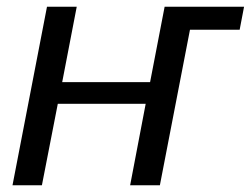

<svg xmlns="http://www.w3.org/2000/svg" viewBox="-20 -548 742 568"><path d="M119 -528H207L164 -305H424L467 -528H702L689 -460H542L453 0H365L411 -241H151L104 0H17Z"/></svg>

Font: Libra Sans
Style: Italic
Weight: 400
Italic angle: -12°
Foundry: Context Ltd
Version: Version 1.002